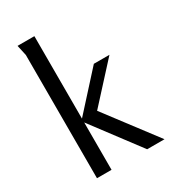

<svg xmlns="http://www.w3.org/2000/svg" viewBox="-187 -855 839 948"><g transform="rotate(-30 233.0 -381.0)"><path d="M164 -762V-292L350 -497H439L248 -288L466 0H367L164 -270V0H81V-703L68 -762Z"/></g></svg>

Font: Rosario Light Light
Style: Regular
Weight: 300
Version: Version 1.101; ttfautohint (v1.8.1.43-b0c9)